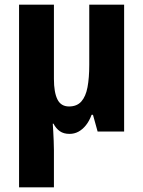

<svg xmlns="http://www.w3.org/2000/svg" viewBox="-20 -566 616 826"><path d="M514 -546V0H400L380 -72H374Q364 -45 349.5 -27Q335 -9 317.5 0.5Q300 10 279 10Q254 10 237.5 -1.5Q221 -13 210 -34H207Q208 -22 209 -2Q210 18 211 40Q212 62 212 80V240H62V-546H212V-226Q212 -169 227 -138.5Q242 -108 277 -108Q311 -108 330 -129.5Q349 -151 356.5 -191Q364 -231 364 -287V-546Z"/></svg>

Font: Noto Sans Display SemiCondensed
Style: Regular
Weight: 400
Width: 4
Version: Version 2.003